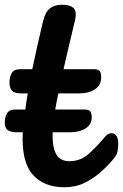

<svg xmlns="http://www.w3.org/2000/svg" viewBox="-27 -785 519 810"><path d="M45 -227Q14 -227 3.5 -238Q-7 -249 -7 -267Q-7 -289 2 -306Q11 -323 38 -323H80Q84 -356 90 -391H64Q33 -391 23 -403Q13 -415 13 -437Q13 -459 22 -476Q31 -493 58 -493H109Q119 -540 130 -589.5Q141 -639 154 -693Q164 -735 184 -750Q204 -765 234 -765Q271 -765 284.5 -749.5Q298 -734 289 -697Q260 -577 241 -493H370Q385 -493 392.5 -486.5Q400 -480 400 -460Q400 -426 374 -408.5Q348 -391 307 -391H219Q211 -353 206 -323H330Q345 -323 352.5 -316.5Q360 -310 360 -290Q360 -260 334.5 -243.5Q309 -227 268 -227H195Q193 -168 209 -136.5Q225 -105 266 -105Q310 -105 342.5 -132Q375 -159 417 -209Q425 -218 431.5 -220.5Q438 -223 444 -223Q458 -223 465 -210.5Q472 -198 472 -178Q472 -164 469 -147.5Q466 -131 453 -116Q431 -89 400 -61Q369 -33 330.5 -14Q292 5 245 5Q157 5 110 -49.5Q63 -104 69 -227Z"/></svg>

Font: Pacifico
Style: Regular
Weight: 400
Designer: Vernon Adams
Foundry: Vernon Adams
Version: Version 3.010; ttfautohint (v1.8.4.7-5d5b)